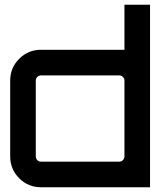

<svg xmlns="http://www.w3.org/2000/svg" viewBox="-20 -790 707 810"><path d="M505 -770H613V0H153Q99 0 61 -38Q23 -76 23 -130V-450Q23 -504 61 -542Q99 -580 153 -580H505ZM153 -108H483Q492 -108 498.5 -114.5Q505 -121 505 -130V-450Q505 -459 498.5 -465.5Q492 -472 483 -472H153Q144 -472 137.5 -465.5Q131 -459 131 -450V-130Q131 -121 137.5 -114.5Q144 -108 153 -108Z"/></svg>

Font: Orbitron
Style: Regular
Weight: 500
Designer: Matt McInerney
Foundry: Matt McInerney
Version: 1.000